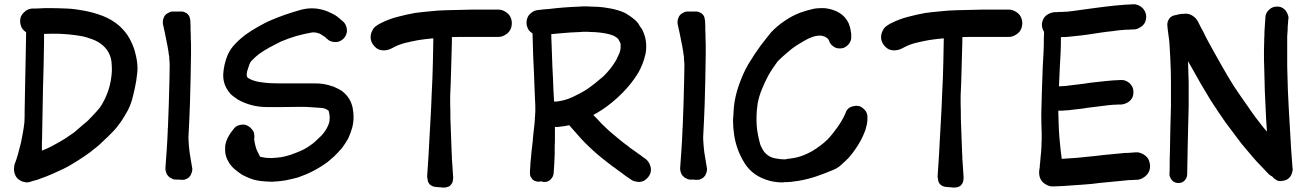

<svg xmlns="http://www.w3.org/2000/svg" viewBox="-20 -792 5989 879"><path d="M59.6 24.4C66.4 31.2 75.2 37.1 85.9 40C91.8 42 97.7 43 103.5 43C107.4 43 111.3 42 116.2 41C122.1 39.1 127.9 37.1 134.8 35.2C140.6 34.2 146.5 32.2 153.3 30.3C158.2 28.3 162.1 26.4 166 25.4C170.9 23.4 174.8 21.5 179.7 20.5C194.3 14.6 210 8.8 224.6 2C239.3 -4.9 254.9 -11.7 269.5 -18.6C292 -29.3 312.5 -42 333 -54.7C353.5 -67.4 373 -81.1 393.6 -95.7C405.3 -105.5 415 -113.3 421.9 -118.2C428.7 -123 439.5 -133.8 455.1 -148.4C460 -153.3 465.8 -159.2 472.7 -165L495.1 -187.5C509.8 -202.1 522.5 -218.8 534.2 -235.4C544.9 -252 555.7 -268.6 565.4 -287.1C576.2 -308.6 584 -330.1 588.9 -352.5C594.7 -375 599.6 -397.5 603.5 -420.9C603.5 -420.9 605.5 -433.6 608.4 -459C609.4 -465.8 609.4 -473.6 609.4 -480.5C609.4 -502.9 605.5 -527.3 597.7 -555.7C592.8 -575.2 584 -594.7 573.2 -615.2C562.5 -635.7 546.9 -654.3 527.3 -672.9C503.9 -693.4 478.5 -708 451.2 -718.8C423.8 -729.5 395.5 -737.3 365.2 -743.2C338.9 -748 311.5 -752 285.2 -752.9C258.8 -753.9 232.4 -754.9 205.1 -754.9C192.4 -754.9 178.7 -754.9 166 -753.9C153.3 -752.9 139.6 -752.9 127 -752.9C117.2 -752 107.4 -749 98.6 -743.2C89.8 -736.3 83 -729.5 78.1 -720.7C74.2 -713.9 72.3 -705.1 72.3 -695.3V-691.4C73.2 -680.7 76.2 -670.9 81.1 -662.1C85.9 -655.3 91.8 -649.4 99.6 -644.5C98.6 -608.4 98.6 -573.2 97.7 -537.1C96.7 -487.3 95.7 -438.5 94.7 -388.7L92.8 -283.2C92.8 -266.6 92.8 -249 91.8 -232.4C89.8 -216.8 87.9 -201.2 85 -185.5C82 -169.9 79.1 -154.3 76.2 -139.6L64.5 -94.7L61.5 -83L57.6 -71.3C56.6 -66.4 54.7 -60.5 52.7 -55.7L46.9 -40C45.9 -36.1 44.9 -32.2 44.9 -27.3C43.9 -24.4 43.9 -20.5 43.9 -17.6C43.9 -12.7 44.9 -6.8 45.9 -2C48.8 8.8 52.7 17.6 59.6 24.4ZM240.2 -637.7C275.4 -636.7 310.5 -633.8 345.7 -627.9C365.2 -625 383.8 -619.1 402.3 -612.3C420.9 -605.5 437.5 -595.7 452.1 -583C473.6 -563.5 486.3 -539.1 490.2 -510.7C491.2 -499 492.2 -487.3 492.2 -475.6C492.2 -458 490.2 -440.4 487.3 -422.9C484.4 -407.2 480.5 -391.6 475.6 -377C470.7 -362.3 464.8 -349.6 459 -336.9C452.1 -323.2 445.3 -310.5 436.5 -298.8C427.7 -288.1 418 -276.4 407.2 -265.6C386.7 -243.2 375 -232.4 374 -232.4C373 -232.4 355.5 -216.8 320.3 -186.5C309.6 -178.7 296.9 -169.9 282.2 -160.2C267.6 -150.4 245.1 -137.7 215.8 -122.1C203.1 -115.2 189.5 -109.4 176.8 -104.5C175.8 -103.5 173.8 -103.5 171.9 -102.5V-141.6C172.9 -152.3 172.9 -164.1 172.9 -175.8L176.8 -386.7C177.7 -421.9 178.7 -457 179.7 -491.2L181.6 -596.7V-636.7C201.2 -637.7 220.7 -637.7 240.2 -637.7Z M758.8 21.5C761.7 23.4 765.6 25.4 768.6 26.4C773.4 29.3 779.3 30.3 785.2 30.3H801.8C803.7 31.2 805.7 31.2 808.6 31.2H817.4C824.2 31.2 830.1 29.3 836.9 25.4C843.8 21.5 848.6 16.6 852.5 10.7C853.5 9.8 853.5 7.8 854.5 5.9C855.5 3.9 856.4 2 857.4 -1C859.4 -5.9 860.4 -11.7 860.4 -16.6C860.4 -19.5 860.4 -22.5 859.4 -25.4L853.5 -60.5C851.6 -73.2 849.6 -85 847.7 -96.7L844.7 -126L842.8 -155.3V-165C845.7 -215.8 847.7 -266.6 849.6 -316.4C850.6 -354.5 851.6 -391.6 852.5 -429.7C853.5 -467.8 853.5 -505.9 854.5 -543.9V-578.1C854.5 -589.8 854.5 -601.6 853.5 -613.3C853.5 -626 853.5 -639.6 852.5 -653.3C852.5 -666 852.5 -679.7 851.6 -692.4C851.6 -695.3 851.6 -698.2 850.6 -701.2C849.6 -708 848.6 -713.9 845.7 -718.8C842.8 -724.6 837.9 -729.5 831.1 -733.4C824.2 -737.3 817.4 -739.3 810.5 -739.3H770.5C765.6 -739.3 759.8 -738.3 754.9 -735.4C750 -733.4 746.1 -730.5 741.2 -727.5C735.4 -722.7 731.4 -716.8 728.5 -708C726.6 -703.1 725.6 -699.2 725.6 -694.3V-690.4V-683.6L735.4 -638.7L744.1 -594.7C746.1 -585.9 748 -577.1 749 -568.4C751 -559.6 752 -550.8 752.9 -542L754.9 -532.2V-522.5C755.9 -517.6 755.9 -513.7 755.9 -508.8C756.8 -503.9 756.8 -500 756.8 -495.1V-494.1L755.9 -432.6C754.9 -394.5 753.9 -357.4 752.9 -320.3L749 -212.9V-208C748 -207 748 -205.1 748 -203.1V-194.3C747.1 -164.1 745.1 -134.8 743.2 -104.5L740.2 -63.5L737.3 -22.5V-18.6C737.3 -11.7 739.3 -4.9 742.2 2C746.1 10.7 752 16.6 758.8 21.5Z M1051.8 -19.5C1062.5 -9.8 1075.2 -1 1087.9 7.8C1100.6 14.6 1117.2 22.5 1137.7 29.3C1158.2 36.1 1187.5 39.1 1225.6 40C1246.1 39.1 1265.6 37.1 1285.2 34.2C1304.7 30.3 1324.2 25.4 1343.8 20.5C1369.1 11.7 1392.6 2 1415 -9.8C1437.5 -21.5 1459 -35.2 1480.5 -50.8C1488.3 -57.6 1498 -65.4 1508.8 -75.2C1519.5 -85.9 1532.2 -98.6 1544.9 -113.3C1555.7 -127.9 1565.4 -142.6 1574.2 -158.2C1582 -174.8 1587.9 -191.4 1592.8 -209C1596.7 -224.6 1598.6 -240.2 1598.6 -255.9C1598.6 -268.6 1597.7 -282.2 1594.7 -296.9C1588.9 -327.1 1574.2 -351.6 1550.8 -371.1C1544.9 -376 1539.1 -379.9 1533.2 -382.8C1526.4 -386.7 1519.5 -389.6 1512.7 -392.6C1511.7 -393.6 1510.7 -393.6 1509.8 -394.5C1508.8 -395.5 1506.8 -395.5 1505.9 -395.5C1479.5 -405.3 1453.1 -410.2 1424.8 -410.2H1281.2C1266.6 -410.2 1246.1 -410.2 1220.7 -411.1C1205.1 -412.1 1188.5 -413.1 1171.9 -416C1155.3 -418 1139.6 -422.9 1125 -429.7C1123 -430.7 1121.1 -431.6 1118.2 -433.6C1115.2 -434.6 1113.3 -436.5 1112.3 -438.5C1111.3 -440.4 1110.4 -442.4 1110.4 -444.3C1109.4 -446.3 1109.4 -448.2 1109.4 -450.2C1109.4 -459 1111.3 -466.8 1114.3 -474.6L1122.1 -498C1125 -505.9 1129.9 -512.7 1136.7 -518.6C1142.6 -525.4 1152.3 -534.2 1166 -544.9C1181.6 -555.7 1198.2 -566.4 1214.8 -575.2C1231.4 -584 1248 -592.8 1265.6 -601.6C1289.1 -611.3 1312.5 -620.1 1335.9 -627C1359.4 -633.8 1383.8 -638.7 1409.2 -643.6H1418.9C1423.8 -643.6 1430.7 -642.6 1438.5 -639.6C1442.4 -638.7 1446.3 -636.7 1449.2 -634.8L1458 -628.9C1460.9 -627.9 1462.9 -626 1465.8 -624C1468.8 -622.1 1470.7 -620.1 1472.7 -618.2L1475.6 -615.2C1476.6 -614.3 1477.5 -614.3 1478.5 -613.3C1485.4 -606.4 1493.2 -602.5 1503.9 -600.6C1507.8 -599.6 1511.7 -599.6 1515.6 -599.6C1521.5 -599.6 1526.4 -600.6 1531.2 -601.6C1540 -604.5 1547.9 -610.4 1554.7 -617.2C1561.5 -625 1565.4 -633.8 1567.4 -642.6C1568.4 -645.5 1568.4 -649.4 1568.4 -652.3C1568.4 -658.2 1567.4 -664.1 1565.4 -669.9C1562.5 -679.7 1557.6 -687.5 1550.8 -693.4C1545.9 -698.2 1541 -702.1 1536.1 -706.1L1521.5 -717.8C1514.6 -722.7 1507.8 -726.6 1501 -729.5C1494.1 -732.4 1487.3 -736.3 1480.5 -739.3C1457 -749 1432.6 -753.9 1408.2 -753.9C1389.6 -753.9 1370.1 -751 1350.6 -745.1C1305.7 -732.4 1263.7 -717.8 1224.6 -701.2C1203.1 -692.4 1182.6 -681.6 1162.1 -669.9C1142.6 -659.2 1123 -646.5 1103.5 -632.8C1086.9 -620.1 1071.3 -606.4 1057.6 -591.8C1043 -577.1 1031.2 -560.5 1022.5 -541C1010.7 -512.7 1003.9 -483.4 1002 -453.1V-445.3C1002 -417 1011.7 -391.6 1030.3 -368.2C1035.2 -361.3 1042 -355.5 1048.8 -350.6L1069.3 -335.9C1109.4 -313.5 1154.3 -301.8 1203.1 -301.8C1251 -301.8 1297.9 -301.8 1342.8 -302.7C1377 -302.7 1394.5 -302.7 1394.5 -301.8L1451.2 -297.9H1453.1C1456.1 -297.9 1460 -296.9 1462.9 -295.9L1471.7 -293C1474.6 -292 1476.6 -290 1478.5 -289.1L1484.4 -285.2C1487.3 -276.4 1488.3 -267.6 1489.3 -258.8V-252C1489.3 -245.1 1488.3 -238.3 1487.3 -231.4C1484.4 -221.7 1480.5 -212.9 1475.6 -204.1C1470.7 -195.3 1464.8 -187.5 1459 -179.7C1452.1 -170.9 1444.3 -164.1 1436.5 -157.2C1429.7 -150.4 1421.9 -142.6 1413.1 -135.7C1396.5 -123 1378.9 -111.3 1359.4 -102.5C1339.8 -93.8 1323.2 -87.9 1309.6 -83C1294.9 -78.1 1281.2 -75.2 1266.6 -72.3C1252 -70.3 1237.3 -69.3 1222.7 -68.4C1208 -68.4 1194.3 -69.3 1181.6 -72.3C1177.7 -73.2 1173.8 -73.2 1170.9 -74.2C1169.9 -75.2 1169.9 -75.2 1169.9 -76.2L1158.2 -99.6C1156.2 -103.5 1154.3 -107.4 1153.3 -111.3C1152.3 -116.2 1150.4 -120.1 1149.4 -124C1148.4 -128.9 1147.5 -132.8 1146.5 -137.7C1145.5 -141.6 1144.5 -145.5 1144.5 -150.4C1143.6 -151.4 1143.6 -153.3 1143.6 -154.3V-156.2C1144.5 -161.1 1144.5 -165 1144.5 -168.9C1144.5 -174.8 1143.6 -179.7 1142.6 -184.6C1139.6 -193.4 1133.8 -200.2 1127 -207C1119.1 -213.9 1110.4 -218.8 1101.6 -220.7C1098.6 -221.7 1095.7 -221.7 1092.8 -221.7C1086.9 -221.7 1081.1 -220.7 1074.2 -218.8C1063.5 -215.8 1055.7 -210 1050.8 -203.1C1042 -192.4 1033.2 -180.7 1026.4 -168C1019.5 -156.2 1014.6 -143.6 1011.7 -128.9C1010.7 -122.1 1010.7 -116.2 1010.7 -109.4C1010.7 -103.5 1010.7 -97.7 1011.7 -90.8C1013.7 -78.1 1017.6 -66.4 1024.4 -54.7C1031.2 -41 1041 -29.3 1051.8 -19.5ZM1485.4 -284.2H1486.3V-283.2L1485.4 -284.2Z M1686.5 -589.8C1693.4 -580.1 1701.2 -572.3 1710 -567.4C1717.8 -563.5 1726.6 -561.5 1737.3 -561.5H1741.2C1752.9 -562.5 1763.7 -565.4 1772.5 -570.3L1780.3 -574.2C1797.9 -584 1816.4 -590.8 1835.9 -595.7C1855.5 -600.6 1875 -604.5 1895.5 -608.4C1916 -611.3 1937.5 -614.3 1959 -616.2H1963.9C1962.9 -582 1962.9 -546.9 1961.9 -511.7C1960.9 -460 1959 -409.2 1956.1 -357.4C1955.1 -321.3 1953.1 -286.1 1951.2 -251C1949.2 -214.8 1947.3 -179.7 1945.3 -144.5C1944.3 -131.8 1944.3 -120.1 1943.4 -108.4L1941.4 -73.2L1938.5 -29.3C1937.5 -14.6 1936.5 1 1935.5 15.6C1935.5 19.5 1936.5 23.4 1937.5 27.3C1937.5 32.2 1938.5 37.1 1940.4 42C1943.4 47.9 1947.3 52.7 1953.1 56.6C1959 60.5 1964.8 62.5 1970.7 63.5H1975.6C1976.6 64.5 1978.5 64.5 1980.5 64.5H1985.4C1988.3 65.4 1991.2 65.4 1994.1 65.4C1997.1 65.4 2000 65.4 2002.9 66.4H2013.7C2016.6 66.4 2020.5 66.4 2024.4 65.4C2025.4 64.5 2026.4 64.5 2027.3 64.5C2028.3 63.5 2029.3 63.5 2030.3 63.5C2037.1 61.5 2042 57.6 2045.9 51.8C2050.8 45.9 2052.7 40 2053.7 33.2V29.3C2054.7 26.4 2054.7 23.4 2054.7 20.5L2052.7 -8.8C2051.8 -19.5 2051.8 -29.3 2050.8 -39.1L2048.8 -64.5C2048.8 -73.2 2048.8 -82 2047.9 -90.8L2044.9 -169.9L2042 -249C2042 -271.5 2042 -293 2041 -315.4V-346.7V-353.5C2043 -389.6 2043.9 -424.8 2044.9 -460.9C2045.9 -497.1 2046.9 -532.2 2047.9 -568.4C2048.8 -585 2048.8 -600.6 2048.8 -617.2V-622.1C2069.3 -623 2088.9 -623 2109.4 -623H2261.7C2272.5 -623 2282.2 -626 2292 -631.8C2302.7 -637.7 2310.5 -645.5 2315.4 -654.3C2320.3 -663.1 2323.2 -673.8 2323.2 -685.5C2323.2 -697.3 2320.3 -708 2315.4 -716.8C2310.5 -725.6 2302.7 -733.4 2292 -739.3C2282.2 -745.1 2272.5 -748 2261.7 -748H2139.6C2099.6 -747.1 2058.6 -746.1 2018.6 -745.1C1995.1 -744.1 1971.7 -743.2 1948.2 -740.2C1924.8 -738.3 1901.4 -735.4 1877.9 -732.4C1851.6 -727.5 1825.2 -721.7 1799.8 -714.8C1773.4 -708 1749 -699.2 1724.6 -686.5C1721.7 -685.5 1717.8 -683.6 1714.8 -681.6L1706.1 -675.8C1697.3 -670.9 1689.5 -663.1 1684.6 -652.3C1679.7 -642.6 1676.8 -632.8 1676.8 -623V-621.1C1676.8 -610.4 1679.7 -600.6 1686.5 -589.8Z M2692.4 -105.5C2707 -91.8 2722.7 -79.1 2738.3 -66.4C2753.9 -53.7 2769.5 -42 2786.1 -29.3C2792 -25.4 2797.9 -21.5 2803.7 -16.6C2809.6 -11.7 2815.4 -7.8 2821.3 -3.9L2844.7 13.7C2852.5 18.6 2860.4 24.4 2869.1 30.3C2877 36.1 2886.7 39.1 2897.5 40C2900.4 41 2903.3 41 2906.2 41C2913.1 41 2919.9 39.1 2926.8 36.1C2935.5 31.2 2942.4 25.4 2949.2 16.6C2956.1 7.8 2959 -2 2960 -11.7V-16.6C2960 -24.4 2958 -32.2 2954.1 -41C2949.2 -50.8 2943.4 -58.6 2935.5 -64.5C2927.7 -69.3 2919.9 -75.2 2913.1 -81.1C2905.3 -85.9 2897.5 -91.8 2889.6 -97.7C2883.8 -101.6 2877.9 -105.5 2873 -109.4C2867.2 -113.3 2861.3 -117.2 2856.4 -122.1C2841.8 -132.8 2827.1 -143.6 2813.5 -155.3C2798.8 -167 2785.2 -178.7 2771.5 -190.4C2758.8 -202.1 2746.1 -213.9 2733.4 -226.6C2721.7 -239.3 2710 -252 2697.3 -264.6L2696.3 -265.6C2709 -272.5 2721.7 -280.3 2734.4 -288.1C2768.6 -310.5 2799.8 -336.9 2828.1 -365.2C2856.4 -393.6 2881.8 -424.8 2903.3 -460.9C2918 -487.3 2928.7 -515.6 2935.5 -545.9C2937.5 -556.6 2938.5 -568.4 2938.5 -579.1C2938.5 -598.6 2935.5 -618.2 2928.7 -636.7C2924.8 -647.5 2920.9 -655.3 2918 -660.2C2914.1 -665 2908.2 -672.9 2901.4 -685.5C2891.6 -698.2 2875 -711.9 2851.6 -726.6C2829.1 -741.2 2792 -752 2740.2 -758.8C2721.7 -760.7 2704.1 -761.7 2685.5 -761.7C2676.8 -762.7 2668.9 -762.7 2660.2 -762.7C2650.4 -762.7 2640.6 -762.7 2631.8 -761.7C2609.4 -760.7 2585.9 -759.8 2562.5 -757.8C2540 -755.9 2516.6 -753.9 2494.1 -751L2468.8 -749C2460 -748 2452.1 -747.1 2443.4 -746.1C2433.6 -745.1 2423.8 -742.2 2415 -735.4C2406.2 -728.5 2399.4 -721.7 2395.5 -712.9C2392.6 -706.1 2390.6 -698.2 2390.6 -689.5V-682.6C2391.6 -671.9 2395.5 -663.1 2400.4 -654.3C2405.3 -648.4 2411.1 -643.6 2418 -638.7C2418.9 -604.5 2419.9 -571.3 2420.9 -537.1C2423.8 -483.4 2425.8 -428.7 2427.7 -375L2430.7 -307.6V-296.9V-278.3C2429.7 -272.5 2429.7 -266.6 2429.7 -261.7C2428.7 -256.8 2428.7 -251 2428.7 -246.1C2427.7 -229.5 2425.8 -212.9 2423.8 -196.3C2421.9 -179.7 2419.9 -162.1 2418.9 -145.5L2413.1 -95.7C2412.1 -79.1 2410.2 -61.5 2408.2 -44.9C2408.2 -38.1 2408.2 -30.3 2407.2 -22.5C2406.2 -15.6 2406.2 -7.8 2406.2 -1V2C2406.2 7.8 2407.2 13.7 2410.2 18.6C2414.1 25.4 2418.9 31.2 2423.8 34.2C2429.7 37.1 2436.5 39.1 2443.4 40C2448.2 40 2452.1 39.1 2456.1 38.1C2460 39.1 2463.9 40 2468.8 41H2472.7C2479.5 41 2485.4 40 2490.2 37.1C2497.1 34.2 2502 29.3 2506.8 22.5C2511.7 15.6 2513.7 8.8 2514.6 2C2515.6 -12.7 2516.6 -28.3 2517.6 -43L2519.5 -87.9V-124C2520.5 -135.7 2520.5 -147.5 2520.5 -160.2V-210.9H2529.3C2534.2 -210.9 2538.1 -210.9 2543 -211.9C2557.6 -212.9 2571.3 -215.8 2585.9 -218.8L2629.9 -168.9C2649.4 -146.5 2669.9 -126 2692.4 -105.5ZM2513.7 -379.9C2512.7 -416 2510.7 -453.1 2508.8 -489.3L2504.9 -598.6C2503.9 -611.3 2503.9 -623 2503.9 -635.7C2517.6 -636.7 2531.2 -638.7 2545.9 -639.6C2576.2 -642.6 2607.4 -644.5 2637.7 -645.5C2645.5 -646.5 2653.3 -646.5 2660.2 -646.5C2668 -646.5 2675.8 -646.5 2682.6 -645.5C2698.2 -645.5 2713.9 -644.5 2728.5 -642.6C2739.3 -641.6 2749 -639.6 2758.8 -637.7C2768.6 -635.7 2778.3 -632.8 2788.1 -628.9C2792 -627 2795.9 -625 2799.8 -622.1C2804.7 -619.1 2807.6 -616.2 2810.5 -613.3L2813.5 -607.4C2816.4 -602.5 2817.4 -599.6 2818.4 -598.6C2819.3 -596.7 2820.3 -593.8 2821.3 -590.8V-582V-578.1C2821.3 -567.4 2819.3 -557.6 2815.4 -547.9C2810.5 -537.1 2805.7 -526.4 2800.8 -516.6C2784.2 -488.3 2764.6 -463.9 2742.2 -442.4C2718.8 -421.9 2694.3 -402.3 2668 -383.8C2646.5 -370.1 2624 -358.4 2601.6 -347.7C2578.1 -336.9 2553.7 -330.1 2528.3 -327.1H2516.6L2513.7 -379.9Z M3115.2 21.5C3118.2 23.4 3122.1 25.4 3125 26.4C3129.9 29.3 3135.7 30.3 3141.6 30.3H3158.2C3160.2 31.2 3162.1 31.2 3165 31.2H3173.8C3180.7 31.2 3186.5 29.3 3193.4 25.4C3200.2 21.5 3205.1 16.6 3209 10.7C3210 9.8 3210 7.8 3210.9 5.9C3211.9 3.9 3212.9 2 3213.9 -1C3215.8 -5.9 3216.8 -11.7 3216.8 -16.6C3216.8 -19.5 3216.8 -22.5 3215.8 -25.4L3210 -60.5C3208 -73.2 3206.1 -85 3204.1 -96.7L3201.2 -126L3199.2 -155.3V-165C3202.1 -215.8 3204.1 -266.6 3206.1 -316.4C3207 -354.5 3208 -391.6 3209 -429.7C3210 -467.8 3210 -505.9 3210.9 -543.9V-578.1C3210.9 -589.8 3210.9 -601.6 3210 -613.3C3210 -626 3210 -639.6 3209 -653.3C3209 -666 3209 -679.7 3208 -692.4C3208 -695.3 3208 -698.2 3207 -701.2C3206.1 -708 3205.1 -713.9 3202.1 -718.8C3199.2 -724.6 3194.3 -729.5 3187.5 -733.4C3180.7 -737.3 3173.8 -739.3 3167 -739.3H3127C3122.1 -739.3 3116.2 -738.3 3111.3 -735.4C3106.4 -733.4 3102.5 -730.5 3097.7 -727.5C3091.8 -722.7 3087.9 -716.8 3085 -708C3083 -703.1 3082 -699.2 3082 -694.3V-690.4V-683.6L3091.8 -638.7L3100.6 -594.7C3102.5 -585.9 3104.5 -577.1 3105.5 -568.4C3107.4 -559.6 3108.4 -550.8 3109.4 -542L3111.3 -532.2V-522.5C3112.3 -517.6 3112.3 -513.7 3112.3 -508.8C3113.3 -503.9 3113.3 -500 3113.3 -495.1V-494.1L3112.3 -432.6C3111.3 -394.5 3110.4 -357.4 3109.4 -320.3L3105.5 -212.9V-208C3104.5 -207 3104.5 -205.1 3104.5 -203.1V-194.3C3103.5 -164.1 3101.6 -134.8 3099.6 -104.5L3096.7 -63.5L3093.8 -22.5V-18.6C3093.8 -11.7 3095.7 -4.9 3098.6 2C3102.5 10.7 3108.4 16.6 3115.2 21.5Z M3389.6 -43.9C3415 -3.9 3453.1 22.5 3504.9 36.1C3524.4 41 3543.9 43 3562.5 43C3565.4 43 3567.4 43 3569.3 42C3590.8 42 3612.3 40 3634.8 36.1C3663.1 31.2 3690.4 24.4 3716.8 15.6C3743.2 6.8 3769.5 -3.9 3795.9 -14.6C3809.6 -20.5 3822.3 -28.3 3833 -39.1C3843.8 -48.8 3854.5 -58.6 3865.2 -69.3C3876 -82 3886.7 -94.7 3895.5 -108.4C3904.3 -121.1 3913.1 -134.8 3920.9 -149.4C3928.7 -164.1 3935.5 -179.7 3941.4 -195.3C3946.3 -210.9 3950.2 -226.6 3951.2 -243.2V-260.7C3950.2 -269.5 3947.3 -278.3 3941.4 -286.1C3934.6 -293.9 3927.7 -299.8 3919.9 -303.7C3914.1 -306.6 3907.2 -307.6 3900.4 -307.6C3897.5 -307.6 3895.5 -307.6 3892.6 -306.6C3882.8 -305.7 3874 -302.7 3867.2 -297.9C3860.4 -293 3854.5 -285.2 3851.6 -276.4C3850.6 -273.4 3849.6 -271.5 3848.6 -268.6L3845.7 -262.7C3835.9 -242.2 3824.2 -223.6 3811.5 -206.1C3798.8 -188.5 3785.2 -170.9 3769.5 -154.3C3758.8 -143.6 3748 -134.8 3736.3 -126C3724.6 -117.2 3711.9 -108.4 3699.2 -100.6C3683.6 -91.8 3667 -84 3650.4 -78.1C3633.8 -72.3 3617.2 -68.4 3598.6 -66.4C3596.7 -65.4 3594.7 -65.4 3592.8 -65.4H3587.9L3576.2 -62.5H3571.3C3556.6 -62.5 3542 -64.5 3527.3 -67.4C3512.7 -70.3 3501 -76.2 3490.2 -85C3479.5 -93.8 3471.7 -105.5 3465.8 -119.1C3462.9 -124 3460.9 -127.9 3460 -132.8C3459 -137.7 3457 -142.6 3456.1 -147.5C3447.3 -181.6 3443.4 -212.9 3443.4 -239.3V-245.1C3443.4 -273.4 3445.3 -296.9 3448.2 -315.4C3452.1 -338.9 3459 -361.3 3467.8 -382.8C3476.6 -404.3 3486.3 -425.8 3498 -447.3C3510.7 -469.7 3525.4 -491.2 3540 -510.7C3547.9 -518.6 3555.7 -526.4 3564.5 -534.2C3577.1 -544.9 3589.8 -556.6 3603.5 -567.4C3612.3 -574.2 3621.1 -580.1 3629.9 -585.9C3638.7 -590.8 3647.5 -596.7 3657.2 -602.5C3668.9 -609.4 3681.6 -616.2 3695.3 -621.1C3707 -626 3719.7 -628.9 3732.4 -628.9H3737.3C3740.2 -628.9 3744.1 -627.9 3747.1 -627C3750 -626 3753.9 -625 3756.8 -624L3765.6 -618.2C3768.6 -616.2 3770.5 -614.3 3772.5 -611.3L3774.4 -609.4C3775.4 -605.5 3776.4 -601.6 3779.3 -596.7C3784.2 -587.9 3791 -582 3798.8 -577.1C3805.7 -572.3 3814.5 -570.3 3824.2 -570.3C3835 -570.3 3843.8 -572.3 3850.6 -577.1C3858.4 -582 3865.2 -587.9 3870.1 -596.7C3875 -604.5 3877 -612.3 3877 -619.1V-622.1V-632.8C3877 -635.7 3877 -639.6 3876 -642.6C3875 -650.4 3874 -657.2 3872.1 -664.1C3870.1 -670.9 3868.2 -678.7 3865.2 -685.5C3855.5 -706.1 3840.8 -722.7 3822.3 -733.4C3803.7 -744.1 3784.2 -751 3761.7 -753.9C3754.9 -754.9 3749 -754.9 3742.2 -754.9C3728.5 -754.9 3714.8 -753.9 3702.1 -751C3683.6 -747.1 3664.1 -741.2 3644.5 -734.4C3618.2 -724.6 3594.7 -711.9 3572.3 -696.3C3549.8 -681.6 3529.3 -664.1 3509.8 -643.6C3497.1 -627.9 3481.4 -608.4 3462.9 -584C3445.3 -560.5 3425.8 -531.2 3405.3 -497.1C3390.6 -470.7 3377.9 -444.3 3368.2 -417C3357.4 -389.6 3349.6 -361.3 3343.8 -331.1C3339.8 -306.6 3337.9 -281.2 3336.9 -254.9C3335.9 -250 3335.9 -244.1 3335.9 -239.3C3335.9 -217.8 3337.9 -196.3 3340.8 -175.8C3347.7 -127.9 3364.3 -84 3389.6 -43.9Z M4023.4 -589.8C4030.3 -580.1 4038.1 -572.3 4046.9 -567.4C4054.7 -563.5 4063.5 -561.5 4074.2 -561.5H4078.1C4089.8 -562.5 4100.6 -565.4 4109.4 -570.3L4117.2 -574.2C4134.8 -584 4153.3 -590.8 4172.9 -595.7C4192.4 -600.6 4211.9 -604.5 4232.4 -608.4C4252.9 -611.3 4274.4 -614.3 4295.9 -616.2H4300.8C4299.8 -582 4299.8 -546.9 4298.8 -511.7C4297.9 -460 4295.9 -409.2 4293 -357.4C4292 -321.3 4290 -286.1 4288.1 -251C4286.1 -214.8 4284.2 -179.7 4282.2 -144.5C4281.2 -131.8 4281.2 -120.1 4280.3 -108.4L4278.3 -73.2L4275.4 -29.3C4274.4 -14.6 4273.4 1 4272.5 15.6C4272.5 19.5 4273.4 23.4 4274.4 27.3C4274.4 32.2 4275.4 37.1 4277.3 42C4280.3 47.9 4284.2 52.7 4290 56.6C4295.9 60.5 4301.8 62.5 4307.6 63.5H4312.5C4313.5 64.5 4315.4 64.5 4317.4 64.5H4322.3C4325.2 65.4 4328.1 65.4 4331.1 65.4C4334 65.4 4336.9 65.4 4339.8 66.4H4350.6C4353.5 66.4 4357.4 66.4 4361.3 65.4C4362.3 64.5 4363.3 64.5 4364.3 64.5C4365.2 63.5 4366.2 63.5 4367.2 63.5C4374 61.5 4378.9 57.6 4382.8 51.8C4387.7 45.9 4389.6 40 4390.6 33.2V29.3C4391.6 26.4 4391.6 23.4 4391.6 20.5L4389.6 -8.8C4388.7 -19.5 4388.7 -29.3 4387.7 -39.1L4385.7 -64.5C4385.7 -73.2 4385.7 -82 4384.8 -90.8L4381.8 -169.9L4378.9 -249C4378.9 -271.5 4378.9 -293 4377.9 -315.4V-346.7V-353.5C4379.9 -389.6 4380.9 -424.8 4381.8 -460.9C4382.8 -497.1 4383.8 -532.2 4384.8 -568.4C4385.7 -585 4385.7 -600.6 4385.7 -617.2V-622.1C4406.2 -623 4425.8 -623 4446.3 -623H4598.6C4609.4 -623 4619.1 -626 4628.9 -631.8C4639.6 -637.7 4647.5 -645.5 4652.3 -654.3C4657.2 -663.1 4660.2 -673.8 4660.2 -685.5C4660.2 -697.3 4657.2 -708 4652.3 -716.8C4647.5 -725.6 4639.6 -733.4 4628.9 -739.3C4619.1 -745.1 4609.4 -748 4598.6 -748H4476.6C4436.5 -747.1 4395.5 -746.1 4355.5 -745.1C4332 -744.1 4308.6 -743.2 4285.2 -740.2C4261.7 -738.3 4238.3 -735.4 4214.8 -732.4C4188.5 -727.5 4162.1 -721.7 4136.7 -714.8C4110.4 -708 4085.9 -699.2 4061.5 -686.5C4058.6 -685.5 4054.7 -683.6 4051.8 -681.6L4043 -675.8C4034.2 -670.9 4026.4 -663.1 4021.5 -652.3C4016.6 -642.6 4013.7 -632.8 4013.7 -623V-621.1C4013.7 -610.4 4016.6 -600.6 4023.4 -589.8Z M4745.1 30.3C4750 39.1 4757.8 46.9 4768.6 52.7C4778.3 58.6 4788.1 61.5 4797.9 61.5H4798.8C4829.1 60.5 4859.4 59.6 4889.6 56.6C4918.9 54.7 4949.2 52.7 4979.5 49.8C5000 46.9 5020.5 44.9 5041 43L5102.5 37.1L5122.1 35.2C5127.9 34.2 5133.8 34.2 5140.6 33.2C5148.4 32.2 5156.2 32.2 5163.1 32.2C5170.9 31.2 5178.7 31.2 5185.5 31.2C5196.3 30.3 5206.1 27.3 5215.8 20.5C5226.6 13.7 5233.4 5.9 5238.3 -2.9C5243.2 -11.7 5245.1 -20.5 5245.1 -31.2V-34.2C5244.1 -45.9 5241.2 -56.6 5236.3 -65.4C5230.5 -74.2 5222.7 -81.1 5211.9 -86.9C5203.1 -91.8 5193.4 -94.7 5183.6 -94.7H5180.7L5155.3 -92.8C5146.5 -91.8 5138.7 -91.8 5129.9 -91.8L5110.4 -89.8C5103.5 -88.9 5096.7 -88.9 5089.8 -87.9L5028.3 -82C5007.8 -79.1 4987.3 -77.1 4966.8 -75.2L4908.2 -69.3L4849.6 -65.4C4846.7 -65.4 4843.8 -65.4 4840.8 -64.5C4837.9 -86.9 4835 -109.4 4833 -131.8C4828.1 -176.8 4826.2 -222.7 4825.2 -269.5V-285.2H4832C4838.9 -285.2 4846.7 -285.2 4853.5 -286.1C4858.4 -287.1 4864.3 -287.1 4870.1 -287.1L4885.7 -289.1L4935.5 -294.9C4952.1 -297.9 4968.8 -299.8 4985.4 -301.8L5032.2 -307.6C5046.9 -309.6 5062.5 -311.5 5078.1 -312.5C5084 -312.5 5089.8 -312.5 5095.7 -313.5H5113.3C5123 -314.5 5132.8 -317.4 5141.6 -322.3C5150.4 -327.1 5157.2 -334 5162.1 -341.8C5167 -349.6 5168.9 -359.4 5168.9 -370.1C5168.9 -380.9 5167 -389.6 5162.1 -397.5C5157.2 -406.2 5150.4 -413.1 5141.6 -418C5132.8 -422.9 5125 -425.8 5116.2 -425.8H5113.3C5089.8 -424.8 5066.4 -423.8 5042 -420.9C5018.6 -418 4995.1 -416 4970.7 -413.1C4954.1 -410.2 4938.5 -408.2 4921.9 -406.2L4873 -400.4C4868.2 -399.4 4863.3 -399.4 4858.4 -398.4C4853.5 -398.4 4848.6 -398.4 4843.8 -397.5C4837.9 -397.5 4833 -397.5 4828.1 -396.5C4829.1 -425.8 4831.1 -455.1 4832 -484.4C4833 -496.1 4833 -507.8 4834 -520.5C4835 -532.2 4835 -543.9 4835.9 -556.6C4836.9 -576.2 4836.9 -595.7 4836.9 -615.2V-622.1C4845.7 -622.1 4855.5 -622.1 4865.2 -623L4884.8 -625C4890.6 -626 4896.5 -626 4903.3 -627C4921.9 -628.9 4941.4 -630.9 4960.9 -633.8C4980.5 -636.7 5000 -639.6 5018.6 -642.6C5037.1 -645.5 5054.7 -647.5 5073.2 -649.4C5090.8 -652.3 5108.4 -654.3 5127 -655.3C5133.8 -656.2 5141.6 -656.2 5148.4 -656.2C5155.3 -657.2 5163.1 -657.2 5169.9 -657.2C5179.7 -657.2 5189.5 -660.2 5198.2 -666C5208 -670.9 5214.8 -677.7 5219.7 -685.5C5224.6 -694.3 5227.5 -704.1 5227.5 -714.8C5227.5 -725.6 5224.6 -735.4 5219.7 -743.2C5214.8 -752 5208 -758.8 5198.2 -764.6C5189.5 -769.5 5180.7 -772.5 5171.9 -772.5H5169.9C5141.6 -771.5 5114.3 -769.5 5085.9 -766.6C5058.6 -763.7 5031.2 -760.7 5002.9 -756.8C4984.4 -753.9 4964.8 -752 4945.3 -749L4888.7 -741.2C4882.8 -740.2 4877 -740.2 4872.1 -739.3C4866.2 -738.3 4860.4 -738.3 4854.5 -738.3C4846.7 -737.3 4838.9 -737.3 4831.1 -737.3C4823.2 -736.3 4815.4 -736.3 4807.6 -736.3C4797.9 -735.4 4788.1 -732.4 4779.3 -727.5C4769.5 -722.7 4762.7 -715.8 4757.8 -707C4752.9 -698.2 4750 -689.5 4750 -678.7C4750 -668 4752.9 -658.2 4757.8 -649.4C4758.8 -648.4 4758.8 -647.5 4759.8 -646.5C4759.8 -636.7 4759.8 -627 4758.8 -617.2C4758.8 -598.6 4758.8 -579.1 4757.8 -559.6C4756.8 -547.9 4756.8 -536.1 4755.9 -523.4L4753.9 -488.3C4752.9 -451.2 4751 -414.1 4750 -377.9C4749 -341.8 4748 -304.7 4747.1 -268.6C4747.1 -239.3 4748 -210 4749 -181.6V-177.7V-150.4C4748 -140.6 4748 -130.9 4748 -122.1C4747.1 -112.3 4747.1 -102.5 4746.1 -93.8C4745.1 -84 4744.1 -74.2 4743.2 -65.4C4743.2 -61.5 4743.2 -57.6 4742.2 -53.7C4742.2 -49.8 4742.2 -45.9 4741.2 -43C4740.2 -38.1 4740.2 -32.2 4740.2 -27.3L4738.3 -15.6C4737.3 -10.7 4737.3 -5.9 4737.3 -1C4737.3 10.7 4740.2 21.5 4745.1 30.3Z M5590.8 -231.4C5615.2 -199.2 5639.6 -166 5664.1 -133.8C5672.9 -123 5681.6 -113.3 5690.4 -102.5C5699.2 -91.8 5708 -82 5716.8 -71.3C5727.5 -58.6 5739.3 -45.9 5752 -33.2L5787.1 3.9C5792 8.8 5796.9 12.7 5803.7 15.6C5809.6 22.5 5816.4 28.3 5823.2 32.2C5828.1 35.2 5834 37.1 5840.8 37.1C5843.8 37.1 5846.7 37.1 5849.6 36.1C5860.4 35.2 5869.1 32.2 5876 27.3C5882.8 22.5 5888.7 15.6 5892.6 6.8C5895.5 -1 5897.5 -8.8 5898.4 -16.6C5898.4 -17.6 5898.4 -19.5 5897.5 -20.5C5892.6 -80.1 5888.7 -140.6 5885.7 -200.2C5881.8 -259.8 5878.9 -319.3 5876 -379.9C5875 -416 5874 -453.1 5873 -489.3V-626C5874 -635.7 5874 -645.5 5875 -654.3C5875 -662.1 5875 -669.9 5876 -678.7C5877 -686.5 5877 -694.3 5877.9 -703.1C5878.9 -705.1 5878.9 -707 5878.9 -710C5878.9 -716.8 5877 -722.7 5874 -729.5C5870.1 -738.3 5865.2 -746.1 5858.4 -751C5851.6 -756.8 5842.8 -760.7 5833 -761.7H5825.2C5818.4 -761.7 5811.5 -760.7 5805.7 -757.8C5797.9 -754.9 5791 -749 5784.2 -741.2C5777.3 -733.4 5774.4 -724.6 5773.4 -715.8L5769.5 -657.2C5768.6 -647.5 5768.6 -637.7 5768.6 -627.9C5767.6 -618.2 5767.6 -608.4 5767.6 -598.6C5766.6 -580.1 5766.6 -561.5 5766.6 -543C5766.6 -524.4 5766.6 -505.9 5767.6 -487.3C5768.6 -450.2 5769.5 -413.1 5770.5 -375L5776.4 -248L5780.3 -189.5L5762.7 -210C5738.3 -240.2 5715.8 -270.5 5694.3 -302.7C5671.9 -334 5650.4 -365.2 5628.9 -397.5C5608.4 -430.7 5587.9 -463.9 5569.3 -498C5550.8 -531.2 5531.2 -565.4 5512.7 -599.6C5503.9 -615.2 5496.1 -630.9 5488.3 -647.5C5479.5 -663.1 5471.7 -678.7 5463.9 -694.3C5459 -704.1 5451.2 -711.9 5441.4 -718.8C5431.6 -725.6 5421.9 -728.5 5411.1 -729.5C5407.2 -729.5 5403.3 -729.5 5400.4 -728.5H5395.5C5390.6 -728.5 5386.7 -728.5 5382.8 -727.5C5380.9 -726.6 5378.9 -726.6 5376 -726.6L5370.1 -724.6H5368.2C5368.2 -723.6 5368.2 -723.6 5367.2 -723.6H5364.3C5361.3 -722.7 5359.4 -722.7 5357.4 -721.7C5350.6 -720.7 5344.7 -717.8 5339.8 -713.9C5334 -709 5330.1 -703.1 5327.1 -696.3C5325.2 -691.4 5324.2 -685.5 5324.2 -679.7V-675.8C5325.2 -662.1 5327.1 -648.4 5329.1 -633.8C5331.1 -620.1 5333 -606.4 5334 -591.8L5337.9 -521.5C5339.8 -485.4 5340.8 -450.2 5340.8 -414.1V-306.6C5339.8 -270.5 5338.9 -235.4 5337.9 -199.2C5336.9 -163.1 5336.9 -127 5335.9 -90.8C5335 -74.2 5335 -58.6 5335 -43C5335 -26.4 5335 -10.7 5334 5.9C5334 12.7 5335.9 18.6 5339.8 25.4C5343.8 32.2 5348.6 37.1 5354.5 41C5360.4 43.9 5367.2 45.9 5375 45.9C5382.8 45.9 5389.6 43.9 5395.5 41C5401.4 37.1 5406.2 32.2 5410.2 25.4C5413.1 18.6 5415 12.7 5415 5.9L5418 -149.4L5421.9 -305.7V-415L5418.9 -511.7C5423.8 -502.9 5429.7 -493.2 5434.6 -484.4C5462.9 -432.6 5492.2 -382.8 5522.5 -333C5544.9 -298.8 5567.4 -264.6 5590.8 -231.4Z"/></svg>

Font: Citrustime FakeCyr
Style: Regular
Weight: 400
Version: Version 1.1